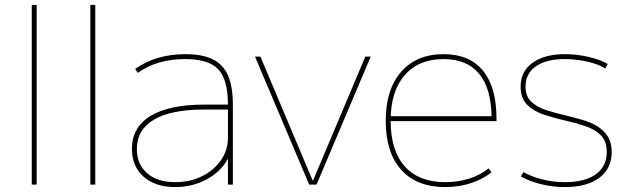

<svg xmlns="http://www.w3.org/2000/svg" viewBox="-20 -750 2555 780"><path d="M109 0V-730H129V0Z M347 0V-730H367V0Z M692 10Q611 10 563.5 -32Q516 -74 516 -145Q516 -233 591.5 -279Q667 -325 810 -325H906Q906 -426 867 -468Q828 -510 733 -510Q676 -510 628.5 -496.5Q581 -483 540 -454L529 -470Q573 -501 624 -515.5Q675 -530 733 -530Q802 -530 844.5 -509Q887 -488 906.5 -443Q926 -398 926 -325V0H906V-104H905Q877 -52 819 -21Q761 10 692 10ZM692 -10Q752 -10 800.5 -34Q849 -58 877.5 -99Q906 -140 906 -190V-305H810Q675 -305 605.5 -264Q536 -223 536 -145Q536 -83 577.5 -46.5Q619 -10 692 -10Z M1236 0 1016 -520H1038L1250 -17H1252L1464 -520H1486L1266 0Z M1789 10Q1673 10 1610 -60Q1547 -130 1547 -260Q1547 -386 1609.5 -458Q1672 -530 1782 -530Q1887 -530 1942 -463Q1997 -396 1997 -268Q1997 -264 1997 -263Q1997 -262 1997 -258H1557V-278H1987L1977 -268Q1977 -388 1927.5 -449Q1878 -510 1782 -510Q1681 -510 1624 -444.5Q1567 -379 1567 -260Q1567 -138 1624.5 -74Q1682 -10 1789 -10Q1840 -10 1885 -24Q1930 -38 1965 -66L1977 -50Q1940 -21 1891.5 -5.5Q1843 10 1789 10Z M2275 10Q2226 10 2179 -1.5Q2132 -13 2096 -33L2106 -51Q2140 -32 2184 -21Q2228 -10 2275 -10Q2356 -10 2400.5 -42Q2445 -74 2445 -132Q2445 -177 2420.5 -201Q2396 -225 2357 -238Q2318 -251 2273 -261Q2230 -271 2189 -284.5Q2148 -298 2121.5 -324.5Q2095 -351 2095 -398Q2095 -460 2143.5 -495Q2192 -530 2275 -530Q2322 -530 2370.5 -519Q2419 -508 2449 -490L2439 -472Q2412 -489 2366 -499.5Q2320 -510 2275 -510Q2199 -510 2157 -480.5Q2115 -451 2115 -398Q2115 -359 2138 -337Q2161 -315 2198 -303Q2235 -291 2278 -281Q2311 -273 2344.5 -263.5Q2378 -254 2405 -238Q2432 -222 2448.5 -196.5Q2465 -171 2465 -132Q2465 -65 2414.5 -27.5Q2364 10 2275 10Z"/></svg>

Font: M PLUS 2 Thin Thin
Style: Regular
Weight: 250
Version: Version 1.001